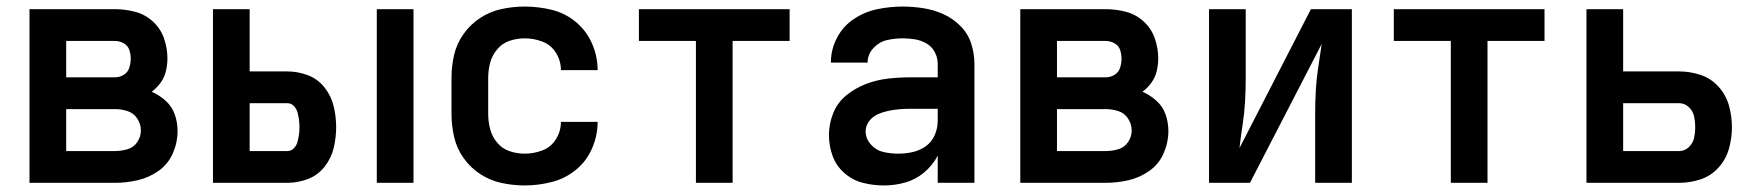

<svg xmlns="http://www.w3.org/2000/svg" viewBox="-20 -558 5368 586"><path d="M70 0H331Q366 0 400.5 -8Q435 -16 464 -36.5Q493 -57 507.5 -90Q522 -123 522 -158Q522 -184 513.5 -208.5Q505 -233 485.5 -250.5Q466 -268 443 -278Q459 -290 470.5 -306Q482 -322 486.5 -341.5Q491 -361 491 -380Q491 -411 480.5 -441Q470 -471 446.5 -492.5Q423 -514 392.5 -522Q362 -530 331 -530H70ZM331 -322H182V-433H331Q345 -433 357.5 -426Q370 -419 374.5 -406Q379 -393 379 -379Q379 -365 374.5 -351Q370 -337 357.5 -329.5Q345 -322 331 -322ZM182 -97V-225H331Q350 -225 369 -219Q388 -213 399 -196Q410 -179 410 -160Q410 -141 399 -124.5Q388 -108 369 -102.5Q350 -97 331 -97Z M1130 0H1242V-530H1130ZM630 0H857Q889 0 919.5 -11.5Q950 -23 970.5 -49Q991 -75 998.5 -106.5Q1006 -138 1006 -170Q1006 -202 998.5 -233.5Q991 -265 970.5 -291Q950 -317 919.5 -328.5Q889 -340 857 -340H742V-530H630ZM742 -97V-243H857Q869 -243 877 -234.5Q885 -226 888 -215Q891 -204 892.5 -192.5Q894 -181 894 -170Q894 -159 892.5 -147.5Q891 -136 888 -125Q885 -114 877 -105.5Q869 -97 857 -97Z M1582 8Q1623 8 1664 -2.5Q1705 -13 1737.5 -39.5Q1770 -66 1787 -105Q1804 -144 1804 -186H1692Q1692 -158 1677 -133.5Q1662 -109 1635.5 -99Q1609 -89 1582 -89Q1558 -89 1535.5 -96.5Q1513 -104 1497.5 -122.5Q1482 -141 1476 -164Q1470 -187 1470 -210V-320Q1470 -344 1476 -366.5Q1482 -389 1497.5 -407.5Q1513 -426 1535.5 -433.5Q1558 -441 1582 -441Q1609 -441 1635.5 -431Q1662 -421 1677 -396.5Q1692 -372 1692 -344H1804Q1804 -386 1787 -425Q1770 -464 1737.5 -491Q1705 -518 1664 -528Q1623 -538 1582 -538Q1546 -538 1511 -530.5Q1476 -523 1446 -503.5Q1416 -484 1395 -454.5Q1374 -425 1366 -390.5Q1358 -356 1358 -320V-210Q1358 -175 1366 -140Q1374 -105 1395 -75.5Q1416 -46 1446 -26.5Q1476 -7 1511 0.5Q1546 8 1582 8Z M2104 0H2216V-433H2390V-530H1930V-433H2104Z M2678 8Q2711 8 2743 -1Q2775 -10 2801 -32Q2827 -54 2842 -83V0H2954V-363Q2954 -395 2944 -425.5Q2934 -456 2911 -479Q2888 -502 2859 -515Q2830 -528 2798 -533Q2766 -538 2735 -538Q2696 -538 2657.5 -530Q2619 -522 2586 -500Q2553 -478 2534.5 -442.5Q2516 -407 2516 -368V-367H2628Q2628 -367 2628 -367Q2628 -367 2628 -367Q2628 -392 2645.5 -411Q2663 -430 2686.5 -435.5Q2710 -441 2735 -441Q2753 -441 2772 -438Q2791 -435 2807.5 -425.5Q2824 -416 2833 -399Q2842 -382 2842 -363V-322H2758Q2724 -322 2689.5 -318Q2655 -314 2622.5 -301.5Q2590 -289 2563 -267Q2536 -245 2523 -212.5Q2510 -180 2510 -146Q2510 -113 2521 -82.5Q2532 -52 2557 -30Q2582 -8 2613.5 0Q2645 8 2677 8ZM2722 -89Q2699 -89 2676.5 -94Q2654 -99 2638 -117Q2622 -135 2622 -157Q2622 -174 2632.5 -188Q2643 -202 2658.5 -209Q2674 -216 2690.5 -219.5Q2707 -223 2724 -224.5Q2741 -226 2758 -226H2842V-189Q2842 -167 2833 -146Q2824 -125 2806 -112Q2788 -99 2766 -94Q2744 -89 2722 -89Z M3094 0H3355Q3390 0 3424.5 -8Q3459 -16 3488 -36.5Q3517 -57 3531.5 -90Q3546 -123 3546 -158Q3546 -184 3537.5 -208.5Q3529 -233 3509.5 -250.5Q3490 -268 3467 -278Q3483 -290 3494.5 -306Q3506 -322 3510.5 -341.5Q3515 -361 3515 -380Q3515 -411 3504.5 -441Q3494 -471 3470.5 -492.5Q3447 -514 3416.5 -522Q3386 -530 3355 -530H3094ZM3355 -322H3206V-433H3355Q3369 -433 3381.5 -426Q3394 -419 3398.5 -406Q3403 -393 3403 -379Q3403 -365 3398.5 -351Q3394 -337 3381.5 -329.5Q3369 -322 3355 -322ZM3206 -97V-225H3355Q3374 -225 3393 -219Q3412 -213 3423 -196Q3434 -179 3434 -160Q3434 -141 3423 -124.5Q3412 -108 3393 -102.5Q3374 -97 3355 -97Z M3670 0H3795L4014 -424Q4009 -389 4003.5 -353.5Q3998 -318 3996 -283Q3994 -248 3994 -212V0H4106V-530H3981L3763 -106Q3767 -142 3772.5 -177Q3778 -212 3780 -247.5Q3782 -283 3782 -318V-530H3670Z M4408 0H4520V-433H4694V-530H4234V-433H4408Z M4822 0H5105Q5138 0 5170 -10.5Q5202 -21 5225 -46.5Q5248 -72 5257 -104.5Q5266 -137 5266 -170Q5266 -203 5257 -235.5Q5248 -268 5225 -293.5Q5202 -319 5170 -329.5Q5138 -340 5105 -340H4934V-530H4822ZM4934 -97V-243H5105Q5122 -243 5134.5 -231Q5147 -219 5150.5 -203Q5154 -187 5154 -170Q5154 -153 5150.5 -137Q5147 -121 5134.5 -109Q5122 -97 5105 -97Z"/></svg>

Font: Iosevka Sparkle Semibold
Style: Regular
Weight: 600
Designer: Belleve Invis
Foundry: Belleve Invis
Version: Version 4.5.0; ttfautohint (v1.8.3)